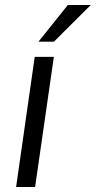

<svg xmlns="http://www.w3.org/2000/svg" viewBox="-20 -743 380 763"><path d="M44 0 118 -517H194L119.5 0ZM249.5 -723H340.5L194.5 -577.5H133Z"/></svg>

Font: Public Sans Light
Style: Italic
Weight: 300
Italic angle: -8°
Designer: The Public Sans project authors (U.S. Web Design System). Libre Franklin designed by Pablo Impallari and Rodrigo Fuenzal
Version: Version 1.007; ttfautohint (v1.8.1) -l 8 -r 50 -G 200 -x 14 